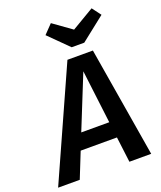

<svg xmlns="http://www.w3.org/2000/svg" viewBox="-209 -1031 948 1134"><g transform="rotate(-20 265.5 -464.0)"><path d="M395 -752 547 -872 505 -928 365 -845 249 -928 195 -872 316 -752ZM267 -691 -43 0H93L157 -160H385L405 0H542L427 -691ZM197 -260 332 -595 373 -260Z"/></g></svg>

Font: Fira Sans Medium
Style: Italic
Weight: 500
Italic angle: -8°
Designer: bBox Type GmbH & Carrois Corporate GbR & Edenspiekermann AG
Foundry: bBox Type GmbH & Carrois Corporate GbR & Edenspiekermann AG
Version: Version 4.301;PS 004.301;hotconv 1.0.88;makeotf.lib2.5.64775